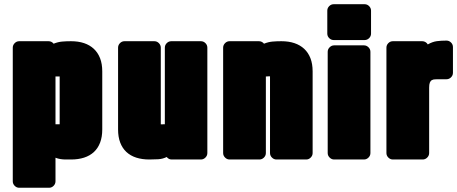

<svg xmlns="http://www.w3.org/2000/svg" viewBox="-20 -719 2148 902"><path d="M231.9 -513.7Q252.4 -522 272 -523.7Q291.5 -525.4 313.5 -525.4Q347.7 -525.4 374.8 -516.4Q401.9 -507.3 420.9 -489.5Q439.9 -471.7 450.2 -445.3Q460.4 -418.9 460.4 -383.8V-110.8Q460.4 -75.7 450.4 -49.3Q440.4 -22.9 421.4 -5.1Q402.3 12.7 375 21.5Q347.7 30.3 313.5 30.3H288.1Q275.9 30.3 263.9 28.3Q252 26.4 240.7 22V132.8Q240.7 145 231.7 154.1Q222.7 163.1 210.4 163.1H70.3Q58.1 163.1 49.1 154.1Q40 145 40 132.8V-495.1Q40 -507.3 49.1 -516.4Q58.1 -525.4 70.3 -525.4H208.5Q215.3 -525.4 221.7 -522.2Q228 -519 231.9 -513.7ZM240.7 -135.3H260.3V-359.9H240.7Z M763.2 18.6Q744.6 27.8 723.4 29.1Q702.1 30.3 681.6 30.3Q647.5 30.3 620.1 21.5Q592.8 12.7 573.7 -5.1Q554.7 -22.9 544.7 -49.3Q534.7 -75.7 534.7 -110.8V-495.1Q534.7 -507.3 543.7 -516.4Q552.7 -525.4 564.9 -525.4H705.1Q717.3 -525.4 726.3 -516.4Q735.4 -507.3 735.4 -495.1V-134.8H737.3H741.7L750 -135.3H754.4V-495.1Q754.4 -507.3 763.4 -516.4Q772.5 -525.4 784.7 -525.4H923.8Q936 -525.4 945.1 -516.4Q954.1 -507.3 954.1 -495.1V0Q954.1 12.2 945.1 21.2Q936 30.3 923.8 30.3H786.6Q772.5 30.3 763.2 18.6Z M1229 -359.9V0Q1229 12.2 1220 21.2Q1210.9 30.3 1198.7 30.3H1058.6Q1046.4 30.3 1037.4 21.2Q1028.3 12.2 1028.3 0V-495.1Q1028.3 -507.3 1037.4 -516.4Q1046.4 -525.4 1058.6 -525.4H1196.8Q1203.6 -525.4 1210 -522.2Q1216.3 -519 1220.2 -513.7Q1240.7 -522 1260.3 -523.7Q1279.8 -525.4 1301.8 -525.4Q1335.9 -525.4 1363 -516.4Q1390.1 -507.3 1409.2 -489.5Q1428.2 -471.7 1438.5 -445.3Q1448.7 -418.9 1448.7 -383.8V0Q1448.7 12.2 1439.7 21.2Q1430.7 30.3 1418.5 30.3H1278.8Q1266.6 30.3 1257.6 21.2Q1248.5 12.2 1248.5 0V-360.4H1246.1H1241.7L1233.4 -359.9Z M1547.9 -530.8Q1535.6 -530.8 1526.6 -539.8Q1517.6 -548.8 1517.6 -561V-668.9Q1517.6 -681.2 1526.6 -690.2Q1535.6 -699.2 1547.9 -699.2H1692.9Q1705.1 -699.2 1714.1 -690.2Q1723.1 -681.2 1723.1 -668.9V-561Q1723.1 -548.8 1714.1 -539.8Q1705.1 -530.8 1692.9 -530.8ZM1720.2 0Q1720.2 12.2 1711.2 21.2Q1702.1 30.3 1689.9 30.3H1549.8Q1537.6 30.3 1528.6 21.2Q1519.5 12.2 1519.5 0V-475.6Q1519.5 -487.8 1528.6 -496.8Q1537.6 -505.9 1549.8 -505.9H1689.9Q1702.1 -505.9 1711.2 -496.8Q1720.2 -487.8 1720.2 -475.6Z M1989.7 -510.3Q2011.7 -522.9 2032.2 -525.6Q2052.7 -528.3 2077.6 -528.3Q2089.8 -528.3 2098.9 -519.3Q2107.9 -510.3 2107.9 -498V-377Q2107.9 -364.7 2098.9 -355.7Q2089.8 -346.7 2077.6 -346.7H2048.8Q2035.2 -346.7 2025.1 -346.4Q2015.1 -346.2 2008.8 -342.5Q2002.4 -338.9 1999.3 -330.8Q1996.1 -322.8 1996.1 -307.1V0Q1996.1 12.2 1987.1 21.2Q1978 30.3 1965.8 30.3H1825.7Q1813.5 30.3 1804.4 21.2Q1795.4 12.2 1795.4 0V-495.1Q1795.4 -507.3 1804.4 -516.4Q1813.5 -525.4 1825.7 -525.4H1963.9Q1972.2 -525.4 1979 -521.2Q1985.8 -517.1 1989.7 -510.3Z"/></svg>

Font: Akaash Gobhi Moti
Style: Regular
Weight: 400
Designer: Kulbir Singh Thind, MD
Foundry: Punjab Online
Version: Version 1.200